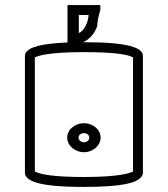

<svg xmlns="http://www.w3.org/2000/svg" viewBox="-20 -698 660 755"><path d="M328.7 -639C327.5 -629.4 325.8 -618.8 321.8 -607.5C313.3 -585.9 302.9 -573.8 289.9 -568V-639ZM532.3 1.3C539.8 -5.8 542 -13.4 542 -18.6V-478.4C542 -483.1 540.4 -489.2 535.6 -495C528.1 -503.8 514.4 -511.5 488.9 -517.8C456.8 -526 403.4 -532 310 -532C308.8 -532 307.7 -532 306.5 -532C332.3 -543.3 351.7 -565.8 362.6 -595.5C362.6 -626.4 374.6 -656.8 374.6 -658.5V-678H245.4V-530.9C189.8 -528.8 155 -523.9 131.1 -517.8C105.6 -511.5 91.9 -503.8 84.4 -494.9C79.6 -489.2 78 -483.1 78 -478.4V-18.5C78 -13.8 79.5 -7.7 84.3 -1.9C91.7 7.5 105.5 15.7 131 22.4C163.1 30.8 216.5 37 310 37C469.7 37 514.5 19.2 532.3 1.3ZM127.1 -19.4C122.2 -21.4 118.6 -22.7 117 -23.6V-471.8C125.9 -477.6 165.9 -493 310 -493C426.8 -493 473.9 -484.1 492.9 -476.7C498.2 -474.6 501.5 -473.2 503 -472.2V-23.7C493.6 -18.2 453 -2 310 -2C193.3 -2 146.4 -11.8 127.1 -19.4ZM244.3 -157C244.3 -125.6 274.5 -99.5 310 -99.5C345.5 -99.5 375.7 -125.6 375.7 -157C375.7 -188.7 345.1 -213.5 310 -213.5C274.9 -213.5 244.3 -188.7 244.3 -157ZM288.8 -157C288.8 -166.5 297.6 -174.5 310 -174.5C322.4 -174.5 331.2 -166.5 331.2 -157C331.2 -147.2 321.8 -138.5 310 -138.5C298.2 -138.5 288.8 -147.2 288.8 -157Z"/></svg>

Font: Platiipus Bold
Style: Bold
Weight: 400
Version: Version 001.000